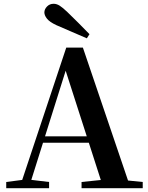

<svg xmlns="http://www.w3.org/2000/svg" viewBox="-20 -997 786 1017"><path d="M454 -816 440 -794Q399 -811 359 -829Q319 -847 278 -864Q242 -881 228.5 -898.5Q215 -916 215 -931Q215 -948 229 -962.5Q243 -977 264 -977Q280 -977 296 -967Q312 -957 337 -933Q365 -906 395 -876Q425 -846 454 -816ZM13 0V-33L113 -46H131L240 -33V0ZM83 0 331 -745H419L672 0H528L317 -656H337L334 -642L132 0ZM193 -241 201 -275H518L525 -241ZM412 0V-33L547 -47H597L736 -33V0Z"/></svg>

Font: Noto Serif KR ExtraLight
Style: Bold
Weight: 700
Version: Version 2.002-H1;hotconv 1.1.0;makeotfexe 2.6.0